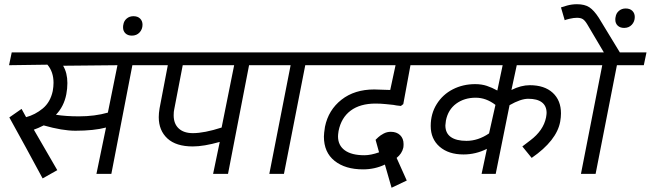

<svg xmlns="http://www.w3.org/2000/svg" viewBox="-20 -816 3054 901"><path d="M502.5 0H432.5L477.5 -217.5Q420 -202.5 333.8 -202.5Q272.5 -202.5 185 -227.5Q157.5 -213.8 138.8 -207.5L248.8 -17.5L180 21.2Q156.2 -23.8 102.5 -121.9Q48.8 -220 23.8 -265L81.2 -305L102.5 -266.2Q145 -277.5 180.6 -306.9Q216.2 -336.2 227.5 -388.8Q231.2 -410 231.2 -427.5Q231.2 -478.8 202.5 -512.5L22.5 -510L35 -570H736.2L723.8 -510H601.2ZM296.2 -426.2Q296.2 -400 291.2 -373.8Q280 -316.2 242.5 -277.5Q288.8 -270 350 -270Q425 -270 486.2 -287.5L531.2 -510L276.2 -507.5Q296.2 -473.8 296.2 -426.2Z M557.5 -687.5Q557.5 -696.2 558.8 -700Q561.2 -717.5 574.4 -728.8Q587.5 -740 606.2 -740Q626.2 -740 637.5 -728.8Q648.8 -717.5 648.8 -700Q648.8 -678.8 635 -663.8Q621.2 -648.8 598.8 -648.8Q580 -648.8 568.8 -659.4Q557.5 -670 557.5 -687.5Z M1050 0H980L1011.2 -150Q936.2 -128.8 885 -128.8Q806.2 -128.8 765.6 -166.2Q725 -203.8 725 -266.2Q725 -285 728.8 -307.5L767.5 -510H665L677.5 -570H1283.8L1271.2 -510H1148.8ZM797.5 -302.5Q795 -292.5 795 -275Q795 -235 818.8 -213.1Q842.5 -191.2 885 -191.2Q938.8 -191.2 1020 -217.5L1078.8 -510H837.5Z M1312.5 0H1243.8L1343.8 -510H1212.5L1225 -570H1551.2L1538.8 -510H1412.5Z M1568.8 -201.2Q1566.2 -183.8 1566.2 -176.2Q1566.2 -133.8 1598.1 -110.6Q1630 -87.5 1690 -87.5Q1720 -87.5 1758.8 -101.2L1742.5 -160Q1745 -162.5 1755 -171.9Q1765 -181.2 1780.6 -189.4Q1796.2 -197.5 1813.8 -197.5Q1841.2 -197.5 1857.5 -181.9Q1873.8 -166.2 1873.8 -140Q1873.8 -128.8 1872.5 -122.5Q1866.2 -95 1841.2 -75L1888.8 31.2L1817.5 65L1786.2 -43.8Q1738.8 -21.2 1683.8 -21.2Q1600 -21.2 1550 -61.2Q1500 -101.2 1500 -175Q1500 -188.8 1505 -221.2Q1521.2 -300 1582.5 -348.1Q1643.8 -396.2 1736.2 -396.2Q1748.8 -396.2 1811.2 -393.8L1836.2 -510H1480L1492.5 -570H2058.8L2046.2 -510H1906.2L1872.5 -327.5L1861.2 -318.8Q1836.2 -321.2 1826.2 -323.8Q1815 -325 1790 -327.5Q1765 -330 1742.5 -330Q1670 -330 1625.6 -296.9Q1581.2 -263.8 1568.8 -201.2Z M2466.2 -416.2Q2535 -416.2 2573.8 -380.6Q2612.5 -345 2612.5 -283.8Q2612.5 -266.2 2608.8 -245Q2592.5 -156.2 2475 -75L2431.2 -128.8Q2438.8 -135 2468.8 -157.5Q2498.8 -180 2517.5 -206.9Q2536.2 -233.8 2542.5 -265Q2545 -280 2545 -286.2Q2545 -318.8 2523.1 -335.6Q2501.2 -352.5 2458.8 -352.5Q2423.8 -352.5 2371.2 -322.5L2306.2 0H2240L2265 -117.5Q2212.5 -91.2 2155 -91.2Q2085 -91.2 2043.1 -127.5Q2001.2 -163.8 2001.2 -225Q2001.2 -282.5 2029.4 -327.5Q2057.5 -372.5 2105 -396.9Q2152.5 -421.2 2210 -421.2Q2240 -421.2 2264.4 -413.1Q2288.8 -405 2313.8 -391.2L2338.8 -510H1987.5L2000 -570H2746.2L2733.8 -510H2405L2380 -393.8Q2425 -416.2 2466.2 -416.2ZM2275 -190 2305 -323.8Q2261.2 -357.5 2212.5 -357.5Q2158.8 -357.5 2120.6 -329.4Q2082.5 -301.2 2072.5 -250Q2070 -232.5 2070 -227.5Q2070 -191.2 2095.6 -173.1Q2121.2 -155 2168.8 -155Q2223.8 -155 2275 -190Z M2652.5 0ZM2867.5 -723.8Q2867.5 -732.5 2868.8 -736.2Q2871.2 -753.8 2884.4 -765Q2897.5 -776.2 2916.2 -776.2Q2936.2 -776.2 2947.5 -765Q2958.8 -753.8 2958.8 -736.2Q2958.8 -715 2945 -700Q2931.2 -685 2908.8 -685Q2890 -685 2878.8 -695.6Q2867.5 -706.2 2867.5 -723.8ZM3001.2 -510H2875L2775 0H2706.2L2806.2 -510H2675L2687.5 -570H2813.8L2736.2 -701.2Q2725 -720 2715 -726.2Q2705 -732.5 2687.5 -732.5Q2672.5 -732.5 2653.8 -728.1Q2635 -723.8 2630 -721.2L2612.5 -781.2Q2618.8 -783.8 2641.2 -790Q2663.8 -796.2 2687.5 -796.2Q2723.8 -796.2 2745.6 -781.9Q2767.5 -767.5 2790 -732.5L2888.8 -570H3013.8Z"/></svg>

Font: Cambay
Style: Italic
Weight: 400
Italic angle: -11°
Designer: Pooja Saxena
Foundry: Pooja Saxena
Version: Version 1.019;PS 001.019;hotconv 1.0.70;makeotf.lib2.5.58329